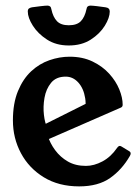

<svg xmlns="http://www.w3.org/2000/svg" viewBox="-20 -653 493 684"><path d="M443 -98Q415 -49 372.5 -19Q330 11 262 11Q189 11 136 -21.5Q83 -54 54.5 -107.5Q26 -161 26 -224Q26 -285 44 -328.5Q62 -372 91 -399Q120 -426 156 -438.5Q192 -451 228 -451Q274 -451 309.5 -434Q345 -417 369 -390.5Q393 -364 405 -334.5Q417 -305 417 -280Q417 -278 416.5 -276Q416 -274 414 -272Q412 -270 409 -269L102 -135L93 -187L341 -311L275 -225Q289 -268 283.5 -303Q278 -338 259 -359Q240 -380 214 -380Q180 -380 162 -358Q144 -336 138.5 -304.5Q133 -273 136.5 -243.5Q140 -214 148 -200L150 -170Q158 -143 176.5 -118Q195 -93 222 -77.5Q249 -62 286 -62Q315 -62 345 -78Q375 -94 397 -126Q404 -137 413 -131L441 -114Q449 -109 443 -98ZM225 -491Q180 -491 147.5 -512Q115 -533 97 -561.5Q79 -590 79 -612Q79 -620 83.5 -623Q88 -626 94 -627Q108 -629 125 -631Q142 -633 149 -633Q155 -633 158.5 -630Q162 -627 163 -620Q169 -592 183 -577.5Q197 -563 225 -563Q254 -563 268 -577.5Q282 -592 288 -620Q289 -627 292.5 -630Q296 -633 302 -633Q309 -633 326 -631Q343 -629 356 -627Q371 -625 371 -612Q371 -590 353.5 -561.5Q336 -533 303.5 -512Q271 -491 225 -491Z"/></svg>

Font: Young Serif Light
Style: Regular
Weight: 300
Designer: Bastien Sozeau
Foundry: NBR — Bastien Sozeau
Version: Version 5.001